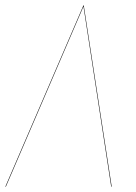

<svg xmlns="http://www.w3.org/2000/svg" viewBox="-21 -700 510 720"><path d="M293 -680.2 397.9 0H396L292 -675.8L1 0H-1L292 -680.2Z"/></svg>

Font: Fira Sans Compressed Two
Style: Italic
Weight: 100
Width: 3
Italic angle: -8°
Designer: Carrois Corporate & Edenspiekermann AG
Foundry: Carrois Corporate GbR & Edenspiekermann AG
Version: Version 4.203;PS 004.203;hotconv 1.0.88;makeotf.lib2.5.64775